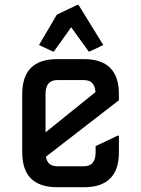

<svg xmlns="http://www.w3.org/2000/svg" viewBox="-20 -785 592 805"><path d="M219.7 0Q73.2 0 73.2 -146.5V-390.6Q73.2 -537.1 219.7 -537.1H332Q478.5 -537.1 478.5 -390.6V-364.7L172.4 -127.9Q179.2 -87.9 219.7 -87.9H332Q380.9 -87.9 380.9 -146.5V-172.4L473.6 -216.3H478.5V-146.5Q478.5 0 332 0ZM170.9 -230 380.4 -398.9Q377.4 -449.2 332 -449.2H219.7Q170.9 -449.2 170.9 -390.6ZM143.6 -596.2 218.3 -723.6 304.2 -764.6H309.1L413.1 -596.2L356.4 -569.3H351.6L278.3 -670.9L206.1 -569.3H201.2Z"/></svg>

Font: Nova Square
Style: Book
Weight: 400
Version: Version 2.000